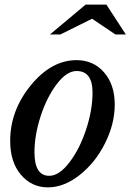

<svg xmlns="http://www.w3.org/2000/svg" viewBox="-20 -800 564 830"><path d="M24 -191Q24 -322 113 -431Q202 -540 311 -540Q384 -540 430 -487Q476 -434 476 -348Q476 -265 434.5 -181.5Q393 -98 325 -44Q257 10 187 10Q117 10 70.5 -44.5Q24 -99 24 -191ZM193 -40Q236 -40 280.5 -98.5Q325 -157 352.5 -241Q380 -325 380 -400Q380 -493 311 -493Q268 -493 225 -436Q182 -379 155.5 -297Q129 -215 129 -142Q129 -40 193 -40ZM350 -780H440L524 -651H479L378 -719L241 -651H196Z"/></svg>

Font: Libre Baskerville
Style: Italic
Weight: 400
Italic angle: -15°
Designer: Pablo Impallari, Rodrigo Fuenzalida
Foundry: Pablo Impallari, Rodrigo Fuenzalida
Version: Version 1.051;Glyphs 3.2.3 (3260)